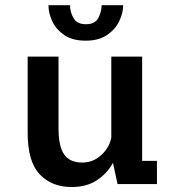

<svg xmlns="http://www.w3.org/2000/svg" viewBox="-20 -722 690 753"><path d="M261 11.5Q183 11.5 135.8 -38.2Q88.5 -88 88.5 -200.5V-500H209.5V-219.5Q209.5 -147 232 -115.8Q254.5 -84.5 302.5 -84.5Q344.5 -84.5 376.2 -113Q408 -141.5 416.5 -181.5V-500H537.5V-91H595.5V0H441L423 -83.5Q401 -42.5 360.5 -15.5Q320 11.5 261 11.5ZM316 -562.5Q264.5 -562.5 232.5 -584.2Q200.5 -606 185.2 -638.2Q170 -670.5 170 -701.5H254.5Q254.5 -676 268 -651.5Q281.5 -627 317 -627Q352.5 -627 365.5 -651.5Q378.5 -676 378.5 -701.5H463Q463 -670.5 447.2 -638.2Q431.5 -606 399 -584.2Q366.5 -562.5 316 -562.5Z"/></svg>

Font: Trispace Medium
Style: Regular
Weight: 500
Designer: Tyler Finck
Foundry: Etcetera Type Company
Version: Version 1.210; ttfautohint (v1.8.3)